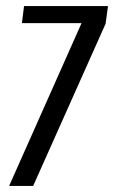

<svg xmlns="http://www.w3.org/2000/svg" viewBox="-20 -611 375 631"><path d="M10 0 248 -535H52L59 -591H335L327 -533L89 0Z"/></svg>

Font: Alumni Sans Thin Medium
Style: Italic
Weight: 500
Italic angle: -8°
Version: Version 1.016